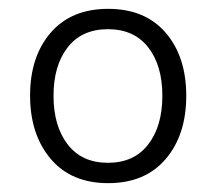

<svg xmlns="http://www.w3.org/2000/svg" viewBox="-20 -404 490 434"><path d="M224 -36Q283 -36 315 -77.5Q347 -119 347 -187.5Q347 -256 315 -297Q283 -338 224 -338Q165 -338 133 -297Q101 -256 101 -187.5Q101 -119 133 -77.5Q165 -36 224 -36ZM94.5 -45Q48 -100 48 -188Q48 -276 94.5 -330Q141 -384 224.5 -384Q308 -384 354.5 -330Q401 -276 401 -187.5Q401 -99 354.5 -44.5Q308 10 224.5 10Q141 10 94.5 -45Z"/></svg>

Font: Flamenco
Style: Regular
Weight: 400
Designer: Luciano Vergara
Foundry: Luciano Vergara
Version: Version 1.002